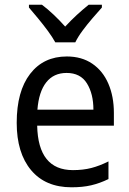

<svg xmlns="http://www.w3.org/2000/svg" viewBox="-20 -786 550 816"><path d="M264 -546Q327 -546 372 -515.5Q417 -485 440.5 -430.5Q464 -376 464 -306V-252H138Q142 -63 290 -63Q333 -63 368 -72Q403 -81 441 -100V-25Q404 -7 367.5 1.5Q331 10 284 10Q173 10 112 -63Q51 -136 51 -264Q51 -398 108 -472Q165 -546 264 -546ZM263 -476Q208 -476 176.5 -436Q145 -396 139 -320H377Q377 -387 349.5 -431.5Q322 -476 263 -476ZM215 -606Q203 -628 183.5 -654.5Q164 -681 142.5 -707Q121 -733 103 -754V-766H158Q181 -749 207 -724.5Q233 -700 257 -673Q283 -701 307 -723Q331 -745 357 -766H413V-754Q396 -735 373.5 -709Q351 -683 331 -656Q311 -629 300 -606Z"/></svg>

Font: Noto Sans Kannada SemiCondensed
Style: Regular
Weight: 400
Width: 4
Designer: Jelle Bosma - Monotype Design Team
Foundry: Monotype Imaging Inc.
Version: Version 2.005; ttfautohint (v1.8.4.7-5d5b)